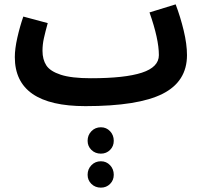

<svg xmlns="http://www.w3.org/2000/svg" viewBox="-20 -466 928 881"><path d="M838 -213Q838 -92 726 -35.5Q614 21 372 21Q48 21 48 -204Q48 -242 59.5 -293Q71 -344 87 -390L199 -360Q188 -320 181.5 -291Q175 -262 175 -233Q175 -193 192.5 -166Q210 -139 259 -123Q308 -107 397 -107Q553 -107 631 -132.5Q709 -158 709 -213Q709 -287 666 -409L786 -446Q808 -388 823 -325.5Q838 -263 838 -213ZM382 180Q382 154 399.5 136Q417 118 443 118Q468 118 485 136Q502 154 502 180Q502 205 485 222Q468 239 443 239Q417 239 399.5 222Q382 205 382 180ZM382 336Q382 310 399.5 292Q417 274 443 274Q468 274 485 292Q502 310 502 336Q502 361 485 378Q468 395 443 395Q417 395 399.5 378Q382 361 382 336Z"/></svg>

Font: Noto Sans Arabic Cond
Style: Bold
Weight: 700
Width: 3
Designer: Nadine Chahine
Foundry: Monotype Imaging Inc.
Version: Version 1.001